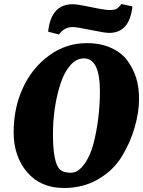

<svg xmlns="http://www.w3.org/2000/svg" viewBox="-20 -925 715 957"><path d="M299 12Q182 12 115 -67Q48 -146 48 -266Q48 -386 93.5 -485.5Q139 -585 223.5 -647.5Q308 -710 412 -710Q482 -710 534.5 -686Q587 -662 616 -621.5Q645 -581 659 -536Q673 -491 673 -429Q673 -367 651.5 -291Q630 -215 587.5 -145.5Q545 -76 470 -32Q395 12 299 12ZM281 -78Q299 -64 333.5 -64Q368 -64 398.5 -104.5Q429 -145 446 -209Q478 -335 478 -470Q478 -634 398 -634Q360 -634 329.5 -598.5Q299 -563 281 -506Q244 -390 244 -257Q244 -108 281 -78ZM524 -761Q502 -761 433 -775.5Q364 -790 342 -790Q300 -790 274 -753L220 -767Q234 -904 343 -904Q366 -904 434 -889.5Q502 -875 526 -875Q550 -875 561 -881Q572 -887 585 -905L640 -893Q626 -761 524 -761Z"/></svg>

Font: Oleo Script
Style: Bold
Weight: 700
Designer: Soytutype
Foundry: Soytutype
Version: Version 1.002